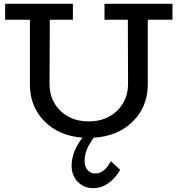

<svg xmlns="http://www.w3.org/2000/svg" viewBox="-20 -706 927 1003"><path d="M880.9 -686V-603H752V-264.2Q752 -149.4 674.1 -71.8Q596.2 5.9 470.2 13.2Q421.9 75.7 421.9 133.8Q421.9 164.1 437.3 182.1Q452.6 200.2 478 200.2Q525.4 200.2 559.1 136.2L607.9 181.2Q581.5 226.6 545.4 251.7Q509.3 276.9 466.8 276.9Q418 276.9 386 243.7Q354 210.4 354 160.2Q354 122.6 369.6 83.5Q385.3 44.4 411.1 13.2Q286.1 3.4 211.2 -73.5Q136.2 -150.4 136.2 -264.2V-603H6.8V-686H360.8V-603H240.2L238.8 -267.1Q238.8 -181.6 296.1 -126.7Q353.5 -71.8 443.8 -71.8Q533.7 -71.8 591.3 -127.2Q648.9 -182.6 648.9 -268.1L647.9 -603H525.9V-686Z"/></svg>

Font: BioRhyme
Style: Regular
Weight: 400
Designer: Aoife Mooney
Foundry: Aoife Mooney Type
Version: Version 1.500;PS 001.500;hotconv 1.0.88;makeotf.lib2.5.64775